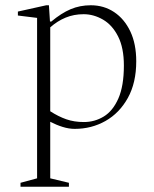

<svg xmlns="http://www.w3.org/2000/svg" viewBox="-20 -480 586 730"><path d="M58 230V215L121 198V-412L48 -421V-436L156 -460H166L170 -398H175Q213 -430 248.5 -445Q284 -460 325 -460Q375 -460 414 -434Q453 -408 475.5 -360.5Q498 -313 498 -247Q498 -165 466 -107.5Q434 -50 381 -20Q328 10 264 10Q242 10 218 2.5Q194 -5 171 -17V198L242 215V230ZM298 -426Q261 -426 229.5 -413Q198 -400 171 -376V-57Q202 -37 232 -26.5Q262 -16 299 -16Q340 -16 374.5 -37Q409 -58 430 -105.5Q451 -153 451 -231Q451 -298 429 -341.5Q407 -385 371.5 -405.5Q336 -426 298 -426Z"/></svg>

Font: Spectral ExtraLight
Style: Regular
Weight: 275
Designer: Jean-Baptiste Levee
Foundry: Production Type
Version: Version 2.001